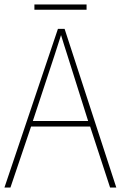

<svg xmlns="http://www.w3.org/2000/svg" viewBox="-20 -845 544 865"><path d="M370 -825H135V-801H370ZM476 0H504L271 -715H241L0 0H27L120 -275H386ZM282 -601 377 -300H128L227 -600C236 -630 246 -657 255 -687C265 -653 274 -627 282 -601Z"/></svg>

Font: Noto Sans Sinhala SemiCondensed Thin
Style: Regular
Weight: 100
Width: 4
Designer: Jelle Bosma - Monotype Design Team
Foundry: Monotype Imaging Inc.
Version: Version 2.006